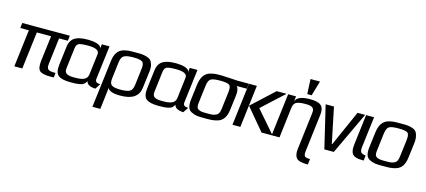

<svg xmlns="http://www.w3.org/2000/svg" viewBox="-66 -1309 4694 2117"><g transform="rotate(15 2281.5 -251.0)"><path d="M443 -131 479 -425H579L586 -484H43L36 -425H134L82 0H173L225 -425H388L352 -137C345 -78 352 -39 372 -21C392 -2 434 7 498 7C504 7 527 6 534 6L540 -47H533C457 -47 434 -58 443 -131Z M992 -103 1039 -484H951L945 -432C946 -481 854 -494 795 -494C673 -494 596 -468 582 -357L556 -144C549 -85 558 -45 584 -23C610 -1 658 10 728 10C772 10 806 8 830 3C876 -7 883 -16 904 -51C910 -16 945 4 1008 7L1048 -54C1007 -56 988 -65 992 -103ZM755 -52C682 -52 635 -62 643 -127L672 -366C676 -393 686 -411 703 -419C721 -427 756 -431 809 -431C898 -431 940 -409 934 -366L905 -127C897 -61 833 -52 755 -52Z M1149 -44C1150 -29 1162 -16 1186 -6C1209 5 1246 10 1294 10C1428 10 1500 -39 1512 -137L1537 -336C1540 -365 1539 -390 1532 -411C1520 -452 1502 -471 1457 -483C1411 -495 1390 -494 1331 -494C1272 -494 1252 -495 1204 -483C1139 -466 1106 -417 1096 -336L1029 208H1119L1136 71C1138 50 1146 -23 1149 -44ZM1422 -149C1417 -108 1404 -82 1383 -71C1362 -60 1327 -54 1278 -54C1230 -54 1197 -60 1178 -73C1160 -86 1153 -111 1158 -149L1181 -339C1186 -380 1199 -406 1220 -418C1241 -429 1277 -435 1326 -435C1375 -435 1409 -429 1426 -418C1444 -406 1450 -380 1445 -339Z M1996 -103 2043 -484H1955L1949 -432C1950 -481 1858 -494 1799 -494C1677 -494 1600 -468 1586 -357L1560 -144C1553 -85 1562 -45 1588 -23C1614 -1 1662 10 1732 10C1776 10 1810 8 1834 3C1880 -7 1887 -16 1908 -51C1914 -16 1949 4 2012 7L2052 -54C2011 -56 1992 -65 1996 -103ZM1759 -52C1686 -52 1639 -62 1647 -127L1676 -366C1680 -393 1690 -411 1707 -419C1725 -427 1760 -431 1813 -431C1902 -431 1944 -409 1938 -366L1909 -127C1901 -61 1837 -52 1759 -52Z M2324 -494C2261 -494 2237 -495 2187 -481C2121 -462 2090 -405 2080 -321L2059 -153C2051 -82 2060 -35 2105 -14C2152 10 2186 10 2262 10C2324 10 2351 10 2399 -3C2464 -21 2495 -72 2505 -153L2526 -319C2532 -368 2526 -403 2508 -425H2622L2629 -484H2502C2485 -484 2342 -494 2324 -494ZM2412 -140C2407 -100 2397 -74 2369 -62C2337 -48 2317 -49 2270 -49C2222 -49 2202 -48 2173 -62C2148 -74 2145 -100 2150 -140L2174 -336C2179 -381 2192 -408 2211 -419C2230 -430 2266 -435 2317 -435C2368 -435 2402 -430 2419 -419C2436 -408 2441 -381 2436 -336Z M3030 0 2810 -254 3060 -484H2947L2694 -250L2904 0ZM2662 0 2721 -484H2631L2572 0Z M3428 64 3479 -355C3492 -461 3443 -494 3328 -494C3231 -494 3176 -471 3161 -425L3168 -484H3078L3019 0H3109L3151 -350C3155 -381 3167 -402 3186 -413C3206 -424 3242 -430 3294 -430C3317 -430 3336 -428 3350 -424C3383 -414 3394 -391 3388 -350L3337 69C3331 117 3337 152 3356 175C3375 197 3416 208 3479 208H3488L3496 144C3429 144 3420 130 3428 64ZM3331 -540 3381 -710H3273L3281 -540Z M3957 -484H3870L3690 -78H3685L3601 -484H3506L3621 0H3729Z M4016 -136 4059 -484H3968L3926 -141C3922 -108 3922 -82 3927 -62C3939 -3 3993 7 4071 7L4078 -53C4022 -57 4009 -76 4016 -136Z M4561 -321C4565 -353 4564 -380 4559 -402C4550 -445 4535 -467 4492 -481C4447 -495 4422 -494 4359 -494C4296 -494 4272 -495 4222 -481C4156 -462 4125 -405 4115 -321L4094 -153C4086 -82 4095 -35 4140 -14C4187 10 4221 10 4297 10C4359 10 4386 10 4434 -3C4499 -21 4530 -72 4540 -153ZM4447 -140C4442 -100 4432 -74 4404 -62C4372 -48 4352 -49 4305 -49C4257 -49 4237 -48 4208 -62C4183 -74 4180 -100 4185 -140L4209 -336C4214 -381 4227 -408 4246 -419C4265 -430 4301 -435 4352 -435C4403 -435 4437 -430 4454 -419C4471 -408 4476 -381 4471 -336Z"/></g></svg>

Font: Gamestation Display
Style: Italic
Weight: 400
Designer: Jonas Hecksher
Foundry: Jonas Hecksher, Playtypeª, e-types AS
Version: Version 1.003